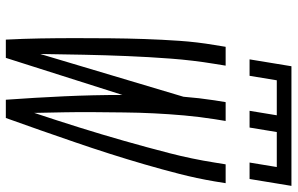

<svg xmlns="http://www.w3.org/2000/svg" viewBox="-196 -798 995 642"><g transform="rotate(90 301.0 -477.5)"><path d="M174 0H113Q110 -58 109 -115.5Q108 -173 108 -231Q108 -289 108.5 -347Q109 -405 111 -463.5Q113 -522 117 -580.5Q121 -639 131 -698L137 -735H200L194 -698Q182 -625 176.5 -551.5Q171 -478 168 -405.5Q165 -333 163.5 -260Q162 -187 161 -115L304 -594Q306 -620 309 -646Q312 -672 316 -698L322 -735H385L379 -698Q371 -647 366.5 -596.5Q362 -546 359.5 -495.5Q357 -445 356.5 -395Q356 -345 355.5 -295Q355 -245 356 -195Q357 -145 358 -95Q383 -170 406.5 -245Q430 -320 451.5 -395.5Q473 -471 492.5 -546.5Q512 -622 524 -698L530 -735H593L587 -698Q577 -639 562 -580.5Q547 -522 530 -463.5Q513 -405 494.5 -347Q476 -289 456 -231Q436 -173 416 -115.5Q396 -58 375 0H314Q307 -97 302.5 -194.5Q298 -292 298 -390ZM179 -815 202 -955H602L579 -815H524L539 -906H422L407 -815H351L366 -906H249L234 -815Z"/></g></svg>

Font: Iosevka Light Extended
Style: Italic
Weight: 300
Width: 7
Italic angle: -9°
Monospace: yes
Designer: Belleve Invis
Foundry: Belleve Invis
Version: Version 32.5.0; ttfautohint (v1.8.4)